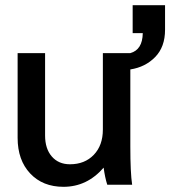

<svg xmlns="http://www.w3.org/2000/svg" viewBox="-20 -713 657 741"><path d="M394 0Q385 -28 380 -66Q316 8 225 8Q145 8 96.5 -43.5Q48 -95 48 -181V-508H154V-190Q154 -139 180 -109Q206 -79 250 -79Q307 -79 342 -115.5Q377 -152 377 -213V-508H483Q530 -521 531 -585H492V-693H617V-598Q617 -532 579 -493Q541 -454 483 -445V-148Q483 -46 490 0Z"/></svg>

Font: LT Superior Semi-bold
Style: Regular
Weight: 600
Designer: Daniel Lyons
Foundry: LyonsType
Version: Version 1.0